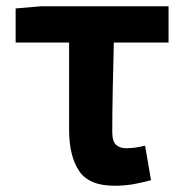

<svg xmlns="http://www.w3.org/2000/svg" viewBox="-20 -580 588 614"><path d="M346 14Q264 14 232.5 -34Q201 -82 201 -164V-444H30V-553L112 -560H519V-444H344Q342 -366 340.5 -291.5Q339 -217 339 -158Q339 -128 351 -117Q363 -106 383 -106Q398 -106 412 -108Q426 -110 444 -114L463 -4Q439 3 409.5 8.5Q380 14 346 14Z"/></svg>

Font: Chiron Sans HK TT
Style: Bold
Weight: 700
Designer: Ryoko NISHIZUKA 西塚涼子 (kana, bopomofo & ideographs); Paul D. Hunt (Latin, Greek & Cyrillic); Sandoll Communications 산돌커뮤니
Foundry: Adobe
Version: Version 2.022;hotconv 1.0.109;makeotfexe 2.5.65596